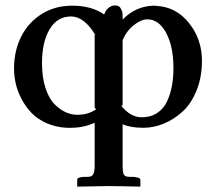

<svg xmlns="http://www.w3.org/2000/svg" viewBox="-20 -464 804 714"><path d="M244.1 -402.8Q192.9 -402.8 164.6 -355.2Q136.2 -307.6 136.2 -229Q136.2 -176.3 149.2 -136.7Q162.1 -97.2 182.6 -76.7Q203.1 -56.2 224.4 -46.6Q245.6 -37.1 267.1 -37.1Q309.1 -37.1 337.9 -58.1L332 -63V-335L335 -333Q293.5 -402.8 244.1 -402.8ZM527.8 -392.1Q504.9 -392.1 477.3 -370.4Q449.7 -348.6 435.1 -312L436 -313V-74.2L432.1 -68.8Q466.8 -27.8 506.8 -27.8Q540.5 -27.8 564.7 -43.9Q588.9 -60.1 601.6 -87.9Q614.3 -115.7 619.6 -146Q625 -176.3 625 -210.9Q625 -291 597.9 -341.6Q570.8 -392.1 527.8 -392.1ZM292 193.8H307.1Q321.8 193.4 326.9 183.6Q332 173.8 332 153.8V-7.8Q293 11.2 243.2 11.2H229Q188 9.3 154.1 -5.6Q120.1 -20.5 98.1 -43.2Q76.2 -65.9 60.8 -94.7Q45.4 -123.5 38.8 -152.1Q32.2 -180.7 32.2 -209Q32.2 -274.9 58.8 -327.9Q85.4 -380.9 135 -411.9Q184.6 -442.9 248 -442.9Q321.3 -442.9 367.2 -410.2L372.1 -420.9Q376.5 -429.2 380.9 -432.1Q392.6 -443.8 408.2 -443.8Q425.3 -443.8 431.2 -428.2Q436 -419.9 436 -404.8V-391.1Q483.4 -440.4 549.8 -442.9Q560.1 -442.9 564 -441.9Q636.2 -437.5 683.6 -377.4Q731 -317.4 731 -237.8Q731 -176.8 710.9 -127.4Q690.9 -78.1 658.7 -48.8Q626.5 -19.5 588.9 -4.2Q551.3 11.2 513.2 11.2Q465.8 11.2 436 -2V153.8Q436 173.8 439.5 182.6Q442.9 191.4 453.1 192.9Q455.1 192.9 459.5 193.4Q463.9 193.8 466.8 193.8H476.1Q481 193.8 488.8 195.8Q502 197.3 502 205.1V229L501 230Q420.9 228 381.8 228L267.1 230V205.1Q267.1 197.3 277.8 195.8Q285.6 193.8 292 193.8Z"/></svg>

Font: Common Serif SemiBold
Style: Regular
Weight: 600
Designer: Philipp H. Poll, Khaled Hosny
Foundry: Stefan Peev, Context Ltd.
Version: Version 1.026